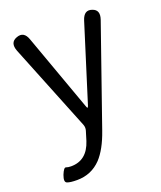

<svg xmlns="http://www.w3.org/2000/svg" viewBox="-143 -637 808 962"><g transform="rotate(-20 260.5 -156.0)"><path d="M101 234Q64 234 48 227.5Q32 221 45 186Q59 151 69.5 155Q80 159 96 159Q181 159 211 66Q219 42 226 17Q231 1 225 -15L39 -478Q20 -527 61 -542Q103 -558 120 -509L268 -98Q271 -89 273.5 -89Q276 -89 279 -98L407 -506Q423 -556 463 -542Q503 -529 486 -480L303 45Q272 134 229 180Q177 234 101 234Z"/></g></svg>

Font: Resource Han Rounded HK
Style: Regular
Weight: 400
Designer: Cyano Hao (round all glyphs); Ryoko NISHIZUKA  (kana, bopomofo & ideographs); Paul D. Hunt (Latin, Greek & Cyrillic); Sa
Foundry: Cyano Hao
Version: 0.990